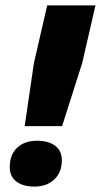

<svg xmlns="http://www.w3.org/2000/svg" viewBox="-20 -680 372 708"><path d="M71 -215 105 -447 154 -660H332L283 -447L209 -215ZM107 8Q65 8 40.5 -10.5Q16 -29 16 -64Q16 -109 43 -135Q70 -161 117 -161Q159 -161 183.5 -142.5Q208 -124 208 -89Q208 -45 180.5 -18.5Q153 8 107 8Z"/></svg>

Font: Elaine Sans
Style: Bold Italic
Weight: 700
Italic angle: -13°
Designer: Wei Huang
Foundry: Wei Huang
Version: Version 2.001;December 24, 2019;FontCreator 12.0.0.2547 64-b